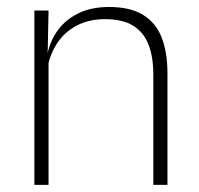

<svg xmlns="http://www.w3.org/2000/svg" viewBox="-20 -516 556 536"><path d="M408 0V-308Q408 -356 395 -390.5Q382 -425 352.5 -443.8Q323 -462.5 273.5 -462.5Q228 -462.5 194 -444.5Q160 -426.5 139.5 -395.2Q119 -364 112 -324L101 -356H111Q116.5 -394 137.5 -426Q158.5 -458 195.5 -477.2Q232.5 -496.5 284.5 -496.5Q344 -496.5 379.8 -474.2Q415.5 -452 431.5 -410.8Q447.5 -369.5 447.5 -311.5V0ZM76 0V-486.5H115.5L113 -362.5L115.5 -361V0Z"/></svg>

Font: Anek Bangla Medium ExtraLight
Style: Regular
Weight: 250
Version: Version 1.003